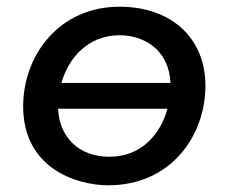

<svg xmlns="http://www.w3.org/2000/svg" viewBox="-20 -546 681 572"><path d="M303 6C488 6 592 -140 592 -291C592 -431 492 -526 336 -526C156 -526 49 -381 49 -229C49 -46 206 6 303 6ZM306 -79C216 -79 157 -136 153 -222H479C458 -146 401 -79 306 -79ZM163 -299C184 -374 243 -441 336 -441C408 -441 483 -399 488 -299Z"/></svg>

Font: Fixel Display 20240404 Medium
Style: Italic
Weight: 500
Italic angle: -10°
Designer: AlfaBravo + MacPaw
Foundry: Kyrylo Tkachov, Marchela Mozhyna, Serhii Makarenko, Maria Weinstein, Zakhar Kryvoshyya
Version: Version 1.211;Glyphs 3.2 (3225)